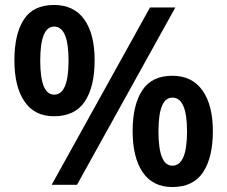

<svg xmlns="http://www.w3.org/2000/svg" viewBox="-20 -744 915 773"><path d="M197 -724Q278 -724 319.5 -665.5Q361 -607 361 -501Q361 -395 321.5 -335.5Q282 -276 197 -276Q119 -276 78.5 -335.5Q38 -395 38 -501Q38 -607 76 -665.5Q114 -724 197 -724ZM686 -714 290 0H188L584 -714ZM198 -637Q142 -637 142 -500Q142 -363 198 -363Q256 -363 256 -500Q256 -637 198 -637ZM674 -439Q753 -439 795 -380Q837 -321 837 -216Q837 -110 797.5 -50.5Q758 9 674 9Q595 9 554.5 -50.5Q514 -110 514 -216Q514 -321 552.5 -380Q591 -439 674 -439ZM674 -351Q618 -351 618 -215Q618 -77 674 -77Q733 -77 733 -215Q733 -351 674 -351Z"/></svg>

Font: Noto Sans Gujarati SemiBold
Style: Regular
Weight: 600
Designer: Jelle Bosma - Monotype Design Team, Universal Thirst
Foundry: Monotype Imaging Inc.
Version: Version 2.106; ttfautohint (v1.8.4.7-5d5b)